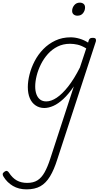

<svg xmlns="http://www.w3.org/2000/svg" viewBox="-159 -802 777 1456"><path d="M42 634Q-17 634 -61 608Q-105 582 -132 538Q-139 527 -138.5 518Q-138 509 -125 500Q-114 492 -106 494.5Q-98 497 -92 506Q-65 548 -31.5 566.5Q2 585 47 585Q94 585 125 565.5Q156 546 179 505Q202 464 222 402L401 -147Q361 -88 321.5 -51.5Q282 -15 245.5 1Q209 17 177 17Q140 17 111 -2.5Q82 -22 67 -57.5Q52 -93 52 -142Q52 -186 65 -237.5Q78 -289 104 -339Q130 -389 169.5 -429.5Q209 -470 261 -494.5Q313 -519 377 -519Q410 -519 445 -508.5Q480 -498 509 -479L514 -496Q518 -507 524.5 -511Q531 -515 544 -515Q562 -515 566.5 -507.5Q571 -500 568 -488L276 405Q251 485 220 536Q189 587 147 610.5Q105 634 42 634ZM192 -33Q229 -33 271 -61Q313 -89 358 -146Q403 -203 447 -290L495 -435Q458 -457 428.5 -463.5Q399 -470 372 -470Q320 -470 278 -449Q236 -428 204.5 -393Q173 -358 151.5 -315Q130 -272 119 -228Q108 -184 108 -146Q108 -112 117.5 -86.5Q127 -61 145.5 -47Q164 -33 192 -33ZM428 -683Q411 -683 399.5 -692.5Q388 -702 388 -719Q388 -743 404 -762.5Q420 -782 446 -782Q463 -782 474.5 -773Q486 -764 486 -745Q486 -722 471 -702.5Q456 -683 428 -683Z"/></svg>

Font: Playwrite CU ExtraLight
Style: Regular
Weight: 250
Designer: Veronika Burian, José Scaglione
Foundry: TypeTogether
Version: Version 1.002